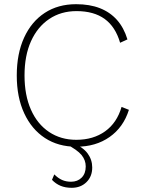

<svg xmlns="http://www.w3.org/2000/svg" viewBox="-20 -690 676 916"><path d="M595 -166Q569 -83 503 -36.5Q437 10 344 10Q258 10 194.5 -31.5Q131 -73 95.5 -149.5Q60 -226 60 -330Q60 -434 95 -510.5Q130 -587 193.5 -628.5Q257 -670 343 -670Q408 -670 456.5 -651Q505 -632 538 -595Q571 -558 588 -502L553 -486Q531 -562 479.5 -599.5Q428 -637 345 -637Q271 -637 215 -599.5Q159 -562 128 -493.5Q97 -425 97 -330Q97 -236 127.5 -167Q158 -98 214 -60.5Q270 -23 344 -23Q425 -23 481.5 -63.5Q538 -104 560 -180ZM295 -3 323 -11Q376 12 398 42Q420 72 420 109Q420 152 392.5 179Q365 206 322 206Q292 206 269 196.5Q246 187 228 168L239 142Q257 160 276 168.5Q295 177 319 177Q350 177 369.5 157.5Q389 138 389 104Q389 74 369 49.5Q349 25 295 -3Z"/></svg>

Font: Kantumruy Pro ExtraLight
Style: Regular
Weight: 250
Version: Version 1.002